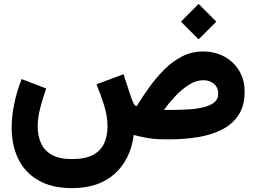

<svg xmlns="http://www.w3.org/2000/svg" viewBox="-20 -717 1317 988"><path d="M1002 -696.8 1093.3 -605.5 1002 -514.6 911.1 -605.5ZM350.6 251Q245.6 251 176.5 210.4Q107.4 169.9 73.7 99.9Q40 29.8 40 -59.6Q40 -119.1 53.2 -182.9Q66.4 -246.6 91.3 -310.1L217.8 -261.7Q199.2 -209 186.5 -159.2Q173.8 -109.4 173.8 -66.9Q173.8 -21 189.9 17.3Q206.1 55.7 244.6 78.6Q283.2 101.6 350.6 101.6Q418.9 101.6 459 79.8Q499 58.1 516.1 20.3Q533.2 -17.6 533.2 -66.4Q533.2 -118.2 516.1 -173.8Q499 -229.5 476.6 -283.2L615.7 -335L648.9 -233.4Q656.2 -210.9 664.6 -190.9Q672.9 -170.9 683.6 -170.9Q714.8 -222.2 751 -272Q787.1 -321.8 828.9 -362.5Q870.6 -403.3 919.2 -427.7Q967.8 -452.1 1023.4 -452.1Q1086.4 -452.1 1135 -425.5Q1183.6 -398.9 1211.2 -352.3Q1238.8 -305.7 1238.8 -245.1Q1238.8 -173.3 1208 -126Q1177.2 -78.6 1123.8 -51Q1070.3 -23.4 1000.7 -11.7Q931.2 0 853.5 0H828.1Q779.3 0 741 -6.6Q702.6 -13.2 668 -22.5Q651.9 104 570.1 177.5Q488.3 251 350.6 251ZM1026.9 -304.2Q989.3 -304.2 951.9 -280.5Q914.6 -256.8 881.6 -221.7Q848.6 -186.5 823.7 -151.4H861.3Q906.7 -151.4 950 -154.1Q993.2 -156.7 1027.8 -165.3Q1062.5 -173.8 1082.8 -190.4Q1103 -207 1103 -234.9Q1103 -266.6 1081.1 -285.4Q1059.1 -304.2 1026.9 -304.2Z"/></svg>

Font: Vazirmatn UI FD Black
Style: Regular
Weight: 900
Designer: Saber Rastikerdar
Foundry: Saber Rastikerdar
Version: Version 33.003